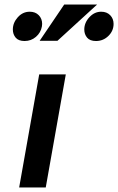

<svg xmlns="http://www.w3.org/2000/svg" viewBox="-20 -832 524 852"><path d="M272 -502H154L65 0H183ZM37 -701Q37 -680 49.5 -665Q62 -650 89 -650Q118 -650 139.5 -668.5Q161 -687 166 -715Q167 -719 167 -726Q167 -749 152 -764.5Q137 -780 112 -780Q81 -780 59 -755.5Q37 -731 37 -701ZM156 -651H235L411 -812H265ZM406 -650Q438 -650 461 -672.5Q484 -695 484 -726Q484 -749 469 -764.5Q454 -780 429 -780Q399 -780 376.5 -755.5Q354 -731 354 -701Q354 -680 366.5 -665Q379 -650 406 -650Z"/></svg>

Font: Geom Medium
Style: Italic
Weight: 500
Italic angle: -10°
Version: Version 1.102